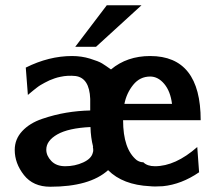

<svg xmlns="http://www.w3.org/2000/svg" viewBox="-20 -700 823 730"><path d="M266 -522 386 -680H518L345 -522ZM36 -130Q36 -171 64.5 -201.5Q93 -232 140 -248Q187 -264 232 -271.5Q277 -279 323 -280V-324Q320 -404 267 -411Q237 -414 210 -408Q199 -406 187.5 -402Q176 -398 168 -394.5Q160 -391 150 -385.5Q140 -380 134 -376.5Q128 -373 119 -366Q110 -359 107 -356.5Q104 -354 95.5 -347Q87 -340 86 -339L78 -443Q166 -487 254 -487Q290 -487 322.5 -477Q355 -467 368 -459Q381 -451 402 -436Q463 -487 551 -487Q743 -487 743 -243H448Q448 -133 500 -91Q512 -83 525 -83Q540 -68 569 -68Q647 -68 730 -141L737 -45Q670 1 599 8Q567 10 550 8Q447 3 391 -53Q321 10 171 10Q106 10 71 -34.5Q36 -79 36 -130ZM156 -131Q156 -108 175 -88Q194 -68 228 -68Q265 -68 296.5 -82.5Q328 -97 333 -120Q336 -127 333 -142H334Q325 -177 324 -217Q240 -213 198 -189Q156 -165 156 -131ZM453 -305H634Q628 -353 604.5 -381Q581 -409 551 -409Q512 -409 486.5 -377.5Q461 -346 453 -305Z"/></svg>

Font: Coval
Style: Bold
Weight: 700
Foundry: Context Ltd
Version: Version 001.000